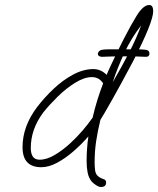

<svg xmlns="http://www.w3.org/2000/svg" viewBox="-20 -658 632 767"><path d="M383 89Q375 89 363.5 81.5Q352 74 346 67Q334 52 330 31Q326 10 326 -15Q326 -36 327.5 -60.5Q329 -85 333 -113Q307 -83 274.5 -54.5Q242 -26 208.5 -8Q175 10 145 10Q70 10 70 -70Q70 -153 128 -230Q157 -268 194 -303Q231 -338 272 -360Q313 -382 353 -382Q383 -382 406 -359Q408 -363 411.5 -372Q415 -381 422 -395Q446 -447 475 -503.5Q504 -560 527 -597Q553 -638 576 -638Q592 -638 592 -613Q592 -570 511 -412Q506 -403 493.5 -379.5Q481 -356 464.5 -325.5Q448 -295 431 -265Q414 -235 400.5 -211.5Q387 -188 381 -179Q370 -134 364 -93.5Q358 -53 358 -10Q358 6 359.5 19.5Q361 33 367 41Q372 47 378 50.5Q384 54 392 57Q404 60 404 71Q404 89 383 89ZM430 -329Q468 -394 497 -450.5Q526 -507 544 -557Q504 -505 477 -447Q450 -389 430 -329ZM138 -20Q167 -20 199.5 -39.5Q232 -59 261 -86Q287 -110 309 -135.5Q331 -161 350 -188Q358 -223 368.5 -257Q379 -291 392 -325Q376 -350 347 -350Q317 -350 280.5 -327.5Q244 -305 210.5 -272Q177 -239 153 -209Q103 -142 103 -67Q103 -20 138 -20ZM387 -431Q381 -431 376 -434Q371 -437 371 -443Q371 -448 375.5 -453Q380 -458 387 -459Q398 -461 419 -461Q440 -461 465 -461Q497 -461 522.5 -461Q548 -461 563 -459Q577 -457 577 -444Q577 -431 563 -431Q544 -432 522.5 -432.5Q501 -433 472 -433Q450 -433 429 -432.5Q408 -432 387 -431Z"/></svg>

Font: Oooh Baby
Style: Regular
Weight: 400
Designer: Robert E. Leuschke
Foundry: Robert E. Leuschke
Version: Version 1.011; ttfautohint (v1.8.3)